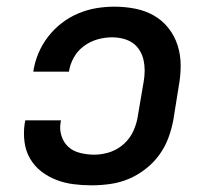

<svg xmlns="http://www.w3.org/2000/svg" viewBox="-20 -548 640 576"><path d="M255 8Q227 8 200 4.5Q173 1 148.5 -8.5Q124 -18 103.5 -34Q83 -50 70 -72.5Q57 -95 53.5 -122.5Q50 -150 54 -177L56 -187H163L162 -182Q158 -160 164.5 -140Q171 -120 185.5 -107Q200 -94 221 -89Q242 -84 263 -84Q287 -84 310.5 -92Q334 -100 352.5 -117Q371 -134 381 -157Q391 -180 394 -203L411 -303Q414 -320 414 -336.5Q414 -353 410.5 -368.5Q407 -384 398.5 -397.5Q390 -411 377.5 -419.5Q365 -428 349 -432Q333 -436 316 -436Q295 -436 273 -430Q251 -424 232 -410Q213 -396 201.5 -375.5Q190 -355 187 -334V-333H80V-334Q84 -361 95 -387.5Q106 -414 124 -437.5Q142 -461 165.5 -479Q189 -497 215.5 -508Q242 -519 269 -523.5Q296 -528 323 -528Q355 -528 385.5 -522Q416 -516 441.5 -501.5Q467 -487 485.5 -463.5Q504 -440 513 -411.5Q522 -383 522 -351.5Q522 -320 516 -288L500 -188Q495 -161 485 -134Q475 -107 457.5 -83Q440 -59 416 -40.5Q392 -22 365.5 -11Q339 0 310.5 4Q282 8 255 8Z"/></svg>

Font: Iosevka SmBd Ex Obl
Style: Regular
Weight: 600
Width: 7
Italic angle: -9°
Monospace: yes
Designer: Belleve Invis
Foundry: Belleve Invis
Version: Version 32.5.0; ttfautohint (v1.8.4)